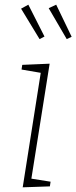

<svg xmlns="http://www.w3.org/2000/svg" viewBox="-20 -798 326 820"><path d="M77 2 154 -487 72 -501 75 -521 192 -526 114 -35 196 -22 193 -2ZM149 -631 70 -761 101 -778 170 -642ZM265 -631 188 -763 220 -778 286 -641Z"/></svg>

Font: Bitter ExtraLight
Style: Italic
Weight: 200
Italic angle: -9°
Designer: Sol Matas, and Bitter project Authors
Foundry: Sol Matas
Version: Version 2.001